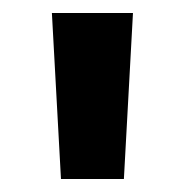

<svg xmlns="http://www.w3.org/2000/svg" viewBox="-20 -736 285 296"><path d="M74 -460H171L185 -716H60Z"/></svg>

Font: HB Figtree Prototype
Style: Bold
Weight: 700
Designer: Alfredo Marco Pradil
Foundry: Hanken Design Co.®
Version: Version 1.002;Glyphs 3.2 (3228)